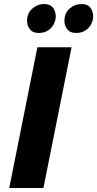

<svg xmlns="http://www.w3.org/2000/svg" viewBox="-20 -935 484 955"><path d="M172.5 -771Q142.5 -771 128.5 -789.5Q114.5 -808 114.5 -831Q114.5 -869 140.5 -892Q166.5 -915 199.5 -915Q252.5 -915 257.5 -856Q257.5 -835 247.8 -815.5Q238 -796 219 -783.5Q200 -771 172.5 -771ZM358.5 -771Q328.5 -771 314.5 -789.5Q300.5 -808 300.5 -831Q300.5 -870 326.5 -892.5Q352.5 -915 386.5 -915Q438.5 -915 443.5 -856Q443.5 -835 433.8 -815.5Q424 -796 405 -783.5Q386 -771 358.5 -771ZM166 -700H336L196 0H26Z"/></svg>

Font: Argentum Sans SemiBold
Style: Italic
Weight: 600
Italic angle: -11°
Designer: Julieta Ulanovsky (font), Cristiano Sobral (main changes and remaster)
Foundry: Julieta Ulanovsky (font), Cristiano Sobral (main changes and remaster)
Version: Version 2.007;June 15, 2022;FontCreator 14.0.0.2814 64-bit; 